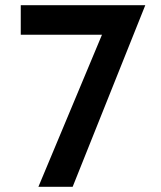

<svg xmlns="http://www.w3.org/2000/svg" viewBox="-20 -720 620 740"><path d="M60 -700V-586H373L128 0H260L540 -700Z"/></svg>

Font: KT Kiyosuna Sans Bold
Style: Regular
Weight: 700
Designer: [Zen Kaku Gothic] Yoshimichi Ohira
Version: Version 1.010;Glyphs 3.1.2 (3151)